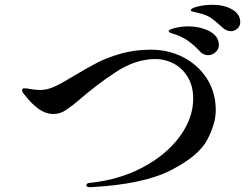

<svg xmlns="http://www.w3.org/2000/svg" viewBox="-20 -781 1040 800"><path d="M905 -668Q876 -695 857 -707.5Q838 -720 810 -726Q800 -729 792.5 -730.5Q785 -732 780 -733.5Q775 -735 775 -738Q775 -747 804 -754Q833 -761 866 -761Q914 -761 947.5 -741.5Q981 -722 981 -689Q981 -672 969 -661.5Q957 -651 943 -651Q922 -651 905 -668ZM810 -570Q785 -596 762 -612Q739 -628 709 -638Q698 -641 690.5 -644Q683 -647 683 -651Q683 -658 709.5 -664.5Q736 -671 763 -671Q815 -671 853.5 -650.5Q892 -630 892 -593Q892 -576 878 -563.5Q864 -551 847 -551Q826 -551 810 -570ZM340 -9Q340 -18 354 -19Q475 -31 573.5 -83Q672 -135 728.5 -211.5Q785 -288 785 -370Q785 -422 762.5 -459.5Q740 -497 704 -516Q668 -535 628 -535Q545 -535 463 -481Q381 -427 315 -369Q282 -341 256.5 -323.5Q231 -306 203 -306Q169 -306 138 -329.5Q107 -353 86 -382Q72 -397 72 -405Q72 -410 74.5 -411.5Q77 -413 84 -413Q90 -413 110.5 -409.5Q131 -406 147 -406Q177 -406 208 -420.5Q239 -435 290 -466Q346 -500 388.5 -521.5Q431 -543 487.5 -558.5Q544 -574 609 -574Q682 -574 743.5 -542.5Q805 -511 842 -453.5Q879 -396 879 -322Q879 -266 843.5 -198.5Q808 -131 691.5 -71.5Q575 -12 355 -1Q340 -1 340 -9Z"/></svg>

Font: Shippori Mincho SemiBold
Style: Regular
Weight: 600
Designer: FONTDASU
Foundry: FONTDASU / Google Inc. / but / Adobe
Version: Version 3.110; ttfautohint (v1.8.3)